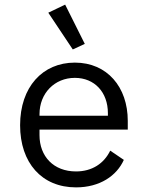

<svg xmlns="http://www.w3.org/2000/svg" viewBox="-20 -799 640 831"><path d="M309 12C412 12 485 -38 516 -107L457 -147C430 -91 378 -57 309 -57C212 -57 151 -122 151 -214V-238H533V-276C533 -422 444 -528 304 -528C164 -528 67 -422 67 -257C67 -94 161 12 309 12ZM304 -462C389 -462 447 -400 447 -309V-298H151V-305C151 -395 216 -462 304 -462ZM295 -585 347 -609 262 -779 189 -744Z"/></svg>

Font: IBM Mono
Style: Regular
Weight: 400
Monospace: yes
Designer: Mike Abbink, Paul van der Laan, Pieter van Rosmalen
Foundry: Bold Monday
Version: Version 2.3